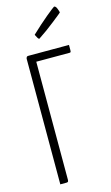

<svg xmlns="http://www.w3.org/2000/svg" viewBox="-138 -965 587 1015"><g transform="rotate(-15 156.0 -458.0)"><path d="M59 0V-688Q59 -688 61 -694Q63 -700 72 -700H294Q294 -682 294 -673Q294 -664 292.5 -661.5Q291 -659 286 -659H104V-12Q104 -12 103 -6Q102 0 92 0ZM151 -772Q148 -772 143.5 -778.5Q139 -785 136 -792Q133 -799 133 -799Q155 -820 178.5 -841Q202 -862 222.5 -879Q243 -896 256 -906Q269 -916 270 -916Q279 -916 285 -900.5Q291 -885 292 -879Q290 -876 276 -865Q262 -854 242 -838Q222 -822 198 -804.5Q174 -787 151 -772Z"/></g></svg>

Font: Yanone Kaffeesatz Light
Style: Regular
Weight: 300
Designer: Yanone (Cyrillic: Daniel Pouzeot, Huerta Tipografica, and Cyreal)
Foundry: Yanone
Version: Version 2.003